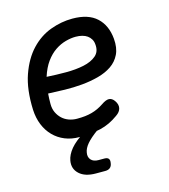

<svg xmlns="http://www.w3.org/2000/svg" viewBox="-113 -649 826 941"><g transform="rotate(-15 300.0 -178.5)"><path d="M316 143Q331 143 337 150.5Q343 158 340 173Q338 188 329 195.5Q320 203 305 203H257Q202 203 173.5 176.5Q145 150 152 110Q157 81 181 52Q205 23 258 -10H333L320 -1Q281 27 262 49.5Q243 72 240 93Q236 115 248.5 129Q261 143 286 143ZM440 -115Q454 -95 450 -76.5Q446 -58 425 -44Q381 -12 333.5 -1Q286 10 225 10Q185 10 152 -3.5Q119 -17 94.5 -42Q70 -67 56 -101.5Q42 -136 40 -178Q36 -282 61.5 -354.5Q87 -427 130.5 -473Q174 -519 229.5 -539.5Q285 -560 341 -560Q422 -560 464.5 -520.5Q507 -481 513 -412Q517 -365 501.5 -333Q486 -301 456.5 -281Q427 -261 387.5 -250.5Q348 -240 304.5 -236Q261 -232 216.5 -233Q172 -234 132 -236Q131 -224 130.5 -211Q130 -198 130 -184Q130 -159 139 -140Q148 -121 162.5 -107.5Q177 -94 196.5 -87Q216 -80 237 -80Q260 -80 278 -82Q296 -84 312.5 -88.5Q329 -93 344 -100Q359 -107 374 -117Q397 -133 412.5 -132.5Q428 -132 440 -115ZM146 -317Q194 -314 244 -314Q294 -314 334 -322.5Q374 -331 398 -351.5Q422 -372 418 -409Q417 -424 410 -435.5Q403 -447 392.5 -454.5Q382 -462 367 -466Q352 -470 334 -470Q310 -470 282.5 -462.5Q255 -455 229 -437.5Q203 -420 181.5 -390.5Q160 -361 146 -317Z"/></g></svg>

Font: Maple Mono
Style: Italic
Weight: 400
Italic angle: -10°
Monospace: yes
Designer: subframe7536
Version: Version 7.300